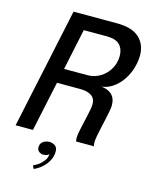

<svg xmlns="http://www.w3.org/2000/svg" viewBox="-138 -826 891 1135"><g transform="rotate(15 307.0 -258.0)"><path d="M11 0 168 -737.5H432.5Q526 -737.5 570.2 -697Q614.5 -656.5 614.5 -589Q614.5 -549.5 602 -509Q589.5 -468.5 566 -434.2Q542.5 -400 510.5 -378Q478.5 -356 440.5 -352Q464.5 -350 484.8 -340.8Q505 -331.5 517.5 -312Q530 -292.5 530 -260.5Q530 -246.5 525.5 -222.8Q521 -199 514.8 -170.8Q508.5 -142.5 502.2 -114.2Q496 -86 491.5 -62Q487 -38 487 -23.5Q487 -15.5 488 -9.2Q489 -3 491 0H381.5Q378.5 -7.5 378.5 -22Q378.5 -35.5 382.5 -57.5Q386.5 -79.5 392.5 -105Q398.5 -130.5 404.2 -156Q410 -181.5 414 -203.2Q418 -225 418 -237.5Q418 -273 393 -289.5Q368 -306 323 -306H134L189.5 -340.5L117 0ZM194.5 -363 151.5 -396H344Q387 -396 422.2 -417.5Q457.5 -439 478.5 -475Q499.5 -511 499.5 -555Q499.5 -597.5 475 -622.5Q450.5 -647.5 395.5 -647.5H207.5L266.5 -704ZM215.5 125.5Q197.5 125.5 186.2 115.8Q175 106 175 90Q175 66.5 192 54.8Q209 43 230.5 43Q248 43 264 53.2Q280 63.5 280 89Q280 119 265.8 145.2Q251.5 171.5 229 191.2Q206.5 211 180.5 222L171.5 202Q186.5 196 204 183.5Q221.5 171 234.5 153Q247.5 135 248.5 112Q245 118 235.5 121.8Q226 125.5 215.5 125.5Z"/></g></svg>

Font: Epilogue Medium
Style: Italic
Weight: 500
Italic angle: -12°
Designer: Tyler Finck
Foundry: Etcetera Type Co
Version: Version 2.112